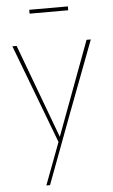

<svg xmlns="http://www.w3.org/2000/svg" viewBox="-60 -750 581 990"><g transform="rotate(-5 230.0 -255.0)"><path d="M158 200H139L221 -18L27 -530H49L230 -44L411 -530H433Q294 -165 158 200ZM330 -690H130V-710H330Z"/></g></svg>

Font: Tanohe Sans Thin
Style: Regular
Weight: 100
Designer: Village Type and Design LLC & Cristiano Sobral
Foundry: Cooper Hewitt Smithsonian Design Museum
Version: Version 1.00;September 29, 2021;FontCreator 13.0.0.2655 64-b